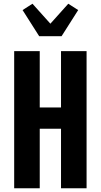

<svg xmlns="http://www.w3.org/2000/svg" viewBox="-20 -1009 540 1029"><path d="M56 0V-735H193V-433H307V-735H444V0H307V-319H193V0ZM190 -815 101 -955 154 -989 250 -882 346 -989 399 -955 310 -815Z"/></svg>

Font: Iosevka Curly Heavy
Style: Regular
Weight: 900
Monospace: yes
Designer: Belleve Invis
Foundry: Belleve Invis
Version: Version 22.1.2; ttfautohint (v1.8.4)